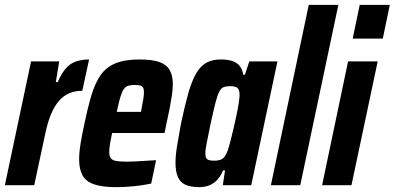

<svg xmlns="http://www.w3.org/2000/svg" viewBox="-28 -763 1626 791"><path d="M-8 0 100 -510H216L202 -425H210Q226 -462 244 -482Q262 -502 285.5 -510Q309 -518 339 -518L311 -389Q282 -389 258 -379Q234 -369 215.5 -348Q197 -327 182.5 -293Q168 -259 158 -210L113 0Z M450 8Q392 8 358.5 -4Q325 -16 311.5 -41.5Q298 -67 298 -106Q298 -135 304 -172Q310 -209 320 -254Q334 -322 349 -371.5Q364 -421 386.5 -453.5Q409 -486 447.5 -502Q486 -518 546 -518Q599 -518 628.5 -507.5Q658 -497 671 -474.5Q684 -452 684 -416Q684 -397 680.5 -372.5Q677 -348 671.5 -319Q666 -290 658 -255L650 -215H434Q428 -188 425 -169Q422 -150 422 -136Q422 -119 429 -110.5Q436 -102 452.5 -99.5Q469 -97 497 -97Q509 -97 529 -98Q549 -99 571.5 -100.5Q594 -102 615 -103L595 -7Q578 -3 553.5 0.5Q529 4 502.5 6Q476 8 450 8ZM453 -302H553L555 -315Q560 -339 562.5 -355.5Q565 -372 565 -383Q565 -396 561 -402.5Q557 -409 548.5 -411Q540 -413 527 -413Q510 -413 499.5 -409.5Q489 -406 481.5 -395Q474 -384 467.5 -362Q461 -340 453 -302Z M794 8Q760 8 738 -1Q716 -10 705.5 -32.5Q695 -55 695 -93Q695 -122 701.5 -162Q708 -202 718 -256Q734 -331 748.5 -381.5Q763 -432 781 -462Q799 -492 823 -505Q847 -518 881 -518Q910 -518 929.5 -511.5Q949 -505 960 -490.5Q971 -476 974 -455H981L999 -510H1115L1007 0H890L899 -61H891Q880 -34 863.5 -18.5Q847 -3 829 2.5Q811 8 794 8ZM856 -101Q869 -101 879.5 -104.5Q890 -108 897.5 -118Q905 -128 911 -145Q915 -157 921 -180Q927 -203 933.5 -231Q940 -259 946 -287Q952 -315 955.5 -338Q959 -361 959 -372Q959 -394 950 -401Q941 -408 921 -408Q905 -408 894.5 -404.5Q884 -401 876 -386.5Q868 -372 860 -341Q852 -310 840 -255Q830 -205 824 -176Q818 -147 818 -131Q818 -118 822 -111.5Q826 -105 834.5 -103Q843 -101 856 -101Z M1088 0 1244 -743H1366L1209 0Z M1425 -604 1454 -743H1578L1549 -604ZM1299 0 1406 -510H1528L1420 0Z"/></svg>

Font: Saira Condensed
Style: Bold Italic
Weight: 700
Width: 3
Italic angle: -12°
Designer: Hector Gatti with collaboration of the Omnibus-Type team
Foundry: Omnibus-Type
Version: Version 1.101